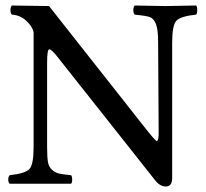

<svg xmlns="http://www.w3.org/2000/svg" viewBox="-20 -667 748 697"><path d="M554 -514Q554 -560 546 -580Q538 -600 524 -605Q510 -610 469 -614Q464 -619 464 -630Q464 -642 469 -647Q557 -645 580 -645Q610 -645 692 -647Q696 -643 696 -630Q696 -618 692 -614Q636 -608 620.5 -592Q605 -576 605 -512V-21Q605 10 582 10Q560 10 542 -14L193 -455Q168 -488 159 -488Q151 -488 151 -439V-133Q151 -98 154 -79.5Q157 -61 169 -50.5Q181 -40 194 -37Q207 -34 238 -31Q242 -27 242 -14Q242 -4 238 0H196H127H58H15Q10 -5 10 -14Q10 -26 15 -31Q71 -37 86.5 -53Q102 -69 102 -133V-550Q97 -572 75 -592Q53 -612 23 -614Q18 -619 18 -630Q18 -642 23 -647L158 -645L501 -210Q544 -155 549 -155Q556 -155 556 -185Z"/></svg>

Font: Pochaevsk Unicode
Style: Normal
Weight: 400
Version: Version 1.1